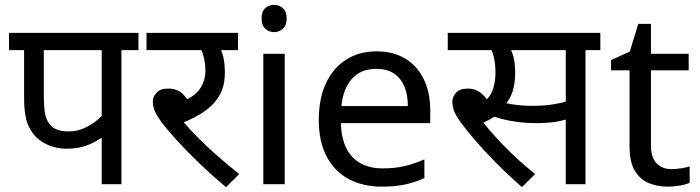

<svg xmlns="http://www.w3.org/2000/svg" viewBox="-20 -757 2876 789"><path d="M479 -551V0H398V-227L417 -203Q396 -189 372 -175.5Q348 -162 319.5 -154Q291 -146 254 -146Q214 -146 181.5 -159.5Q149 -173 128 -194Q111 -212 100 -233.5Q89 -255 84 -285Q79 -315 79 -358V-551H17V-622H549V-551ZM398 -551H160V-369Q160 -328 163 -304Q166 -280 172.5 -265.5Q179 -251 190 -240Q202 -228 220 -222.5Q238 -217 263 -217Q294 -217 322.5 -229Q351 -241 374.5 -259.5Q398 -278 414 -298L398 -246Z M852 -551 880 -566Q891 -550 897.5 -523Q904 -496 904 -458Q904 -402 881 -363.5Q858 -325 818 -298Q778 -271 727 -251L731 -259Q761 -224 798.5 -186.5Q836 -149 878 -112.5Q920 -76 963 -42L909 12Q850 -37 798 -87Q746 -137 706 -181Q666 -225 643 -256Q621 -287 614.5 -305Q608 -323 608 -340Q608 -359 623 -376Q638 -393 672 -393Q710 -393 734 -368Q758 -343 777 -300L715 -335Q772 -354 798 -387.5Q824 -421 824 -468Q824 -497 816.5 -525.5Q809 -554 798 -565L843 -551H582V-622H958V-551Z M1150 -536V0H1062V-536ZM1107 -737Q1127 -737 1142.5 -723.5Q1158 -710 1158 -681Q1158 -653 1142.5 -639Q1127 -625 1107 -625Q1085 -625 1070 -639Q1055 -653 1055 -681Q1055 -710 1070 -723.5Q1085 -737 1107 -737Z M1527 -546Q1596 -546 1645.5 -516Q1695 -486 1721.5 -431.5Q1748 -377 1748 -304V-251H1381Q1383 -160 1427.5 -112.5Q1472 -65 1552 -65Q1603 -65 1642.5 -74.5Q1682 -84 1724 -102V-25Q1683 -7 1643 1.5Q1603 10 1548 10Q1472 10 1413.5 -21Q1355 -52 1322.5 -113.5Q1290 -175 1290 -264Q1290 -352 1319.5 -415Q1349 -478 1402.5 -512Q1456 -546 1527 -546ZM1526 -474Q1463 -474 1426.5 -433.5Q1390 -393 1383 -321H1656Q1656 -367 1642 -401Q1628 -435 1599.5 -454.5Q1571 -474 1526 -474Z M2044 -551 2072 -566Q2083 -550 2090 -523Q2097 -496 2097 -458Q2097 -414 2086.5 -381.5Q2076 -349 2057 -328L2056 -319Q2038 -296 2013.5 -279Q1989 -262 1958 -250L1962 -259Q2003 -206 2059.5 -149Q2116 -92 2179 -42L2125 12Q2069 -37 2019.5 -87Q1970 -137 1932 -181Q1894 -225 1872 -256Q1850 -287 1844.5 -305Q1839 -323 1839 -340Q1839 -359 1854 -376Q1869 -393 1903 -393Q1928 -393 1946.5 -381.5Q1965 -370 1980 -349.5Q1995 -329 2008 -300L1947 -331Q1975 -339 1989.5 -359Q2004 -379 2010 -405.5Q2016 -432 2016 -458Q2016 -496 2009 -523.5Q2002 -551 1993 -564L2036 -551H1820V-622H2216V-551ZM2386 -551V0H2305V-551H2195V-622H2447V-551ZM2168 -322Q2202 -322 2230 -325Q2258 -328 2286 -334.5Q2314 -341 2346 -353V-280Q2303 -263 2267.5 -257Q2232 -251 2179 -251Q2146 -251 2109.5 -255.5Q2073 -260 2041 -268.5Q2009 -277 1989 -287L2009 -347Q2029 -340 2055 -334Q2081 -328 2110 -325Q2139 -322 2168 -322Z M2739 -62Q2759 -62 2780 -65.5Q2801 -69 2814 -73V-6Q2800 1 2774 5.5Q2748 10 2724 10Q2682 10 2646.5 -4.5Q2611 -19 2589 -55Q2567 -91 2567 -156V-468H2491V-510L2568 -545L2603 -659H2655V-536H2810V-468H2655V-158Q2655 -109 2678.5 -85.5Q2702 -62 2739 -62Z"/></svg>

Font: hingl115
Style: Book
Weight: 400
Designer: Jelle Bosma - Monotype Design Team
Foundry: Monotype Imaging Inc.
Version: Version 2.003